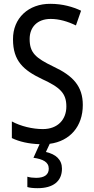

<svg xmlns="http://www.w3.org/2000/svg" viewBox="-20 -744 494 1004"><path d="M304 138C304 91 272 62 220 51L240 8C346 -6 413 -83 413 -195C413 -293 362 -348 259 -396C166 -441 135 -468 135 -540C135 -602 175 -645 245 -645C289 -645 334 -632 377 -611L404 -688C362 -708 307 -724 244 -724C129 -725 47 -649 48 -538C48 -425 103 -377 199 -331C295 -287 327 -256 327 -187C327 -120 283 -69 204 -69C150 -69 88 -84 42 -109V-22C81 -3 130 8 187 10L155 81C204 88 235 103 235 138C235 168 214 186 169 186C153 186 136 184 123 180V234C135 238 154 240 177 240C258 240 304 204 304 138Z"/></svg>

Font: Noto Sans Khmer UI Condensed
Style: Regular
Weight: 400
Width: 3
Designer: Danh Hong and the Monotype Design Team
Foundry: Monotype Imaging Inc.
Version: Version 2.002